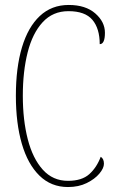

<svg xmlns="http://www.w3.org/2000/svg" viewBox="-20 -744 467 774"><path d="M254 10Q186 10 139 -36Q92 -82 68 -164.5Q44 -247 44 -358Q44 -471 68.5 -553Q93 -635 140.5 -679.5Q188 -724 257 -724Q325 -724 364 -690Q403 -656 403 -612Q403 -566 382 -566Q382 -629 352.5 -664Q323 -699 256 -699Q193 -699 152 -654.5Q111 -610 91.5 -533Q72 -456 72 -358Q72 -260 92 -182.5Q112 -105 152.5 -60Q193 -15 254 -15Q310 -15 340 -42Q370 -69 386 -112Q399 -104 399 -84Q399 -66 380.5 -44Q362 -22 329.5 -6Q297 10 254 10Z"/></svg>

Font: Noto Serif Thai ExtraCondensed Thin
Style: Regular
Weight: 100
Width: 2
Designer: Monotype Design Team
Foundry: Monotype Imaging Inc.
Version: Version 2.001; ttfautohint (v1.8.4.7-5d5b)